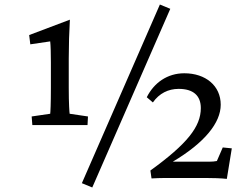

<svg xmlns="http://www.w3.org/2000/svg" viewBox="-20 -787 1091 849"><path d="M284 -398V-528C284 -584 286 -650 289 -700L109 -632L114 -591L202 -604C204 -588 205 -549 205 -512V-398C205 -327 203 -290 202 -284L120 -272L123 -234H367L369 -272L288 -284C287 -290 284 -327 284 -398ZM342 23 388 42 733 -748 687 -767ZM629 -357 656 -334C684 -374 724 -394 770 -394C835 -394 868 -364 868 -309C868 -227 808 -151 645 -33L650 2C669 1 690 0 710 0H889C920 0 956 1 983 4L1005 -131L965 -135L939 -75C929 -73 918 -72 904 -72H744C885 -156 956 -244 956 -324C956 -408 889 -463 795 -463C720 -463 661 -421 629 -357Z"/></svg>

Font: TPK Tissa Web Quiz
Style: Regular
Weight: 400
Designer: Jacques Le Bailly, Suppakit Chalermlarp | Katatrad Co.,Ltd.
Foundry: Jacques Le Bailly, Cadson Demak Co.,Ltd.
Version: Version 5.000;Glyphs 3.1.2 (3151)